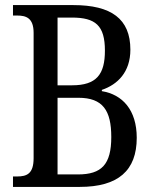

<svg xmlns="http://www.w3.org/2000/svg" viewBox="-20 -734 607 754"><path d="M31 0H293C444 0 517 -64 517 -193C517 -302 461 -363 380 -376V-381C442 -402 492 -451 492 -539C492 -660 417 -714 268 -714H31V-673H47C82 -673 112 -664 112 -605V-113C112 -52 86 -41 47 -41H31ZM263 -399H206V-665H262C355 -665 392 -634 392 -535C392 -442 359 -399 263 -399ZM286 -49H206V-350H288C384 -350 417 -300 417 -196C417 -88 379 -49 286 -49Z"/></svg>

Font: Noto Serif Bengali Condensed
Style: Regular
Weight: 400
Width: 3
Designer: Juan Bruce, Universal Thirst, Indian Type Foundry and the Monotype Design Team.
Foundry: Monotype Imaging Inc.
Version: Version 2.003